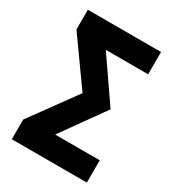

<svg xmlns="http://www.w3.org/2000/svg" viewBox="-171 -797 810 895"><g transform="rotate(30 234.0 -350.0)"><path d="M32 0V-106L210 -351L37 -594V-700H431V-580H203L361 -351L196 -120H436V0Z"/></g></svg>

Font: Tektur SemiCondensed SemiBold
Style: Regular
Weight: 600
Width: 4
Designer: Adam Jagosz
Foundry: Adam Jagosz
Version: Version 1.005;gftools[0.9.30]